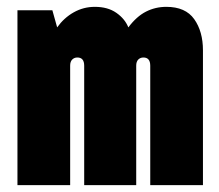

<svg xmlns="http://www.w3.org/2000/svg" viewBox="-20 -541 640 561"><path d="M31 0V-511H133L147 -461Q167 -489 195.5 -505Q224 -521 257 -521Q295 -521 320 -503.5Q345 -486 355 -461Q379 -493 406.5 -507Q434 -521 466 -521Q522 -521 547.5 -485Q573 -449 573 -394V0H419V-349Q419 -373 399 -373Q390 -373 384 -367Q378 -361 378 -349V0H226V-349Q226 -373 206 -373Q197 -373 191 -367Q185 -361 185 -349V0Z"/></svg>

Font: Chivo Mono Black
Style: Regular
Weight: 900
Designer: Hector Gatti
Foundry: Omnibus-Type
Version: Version 1.008